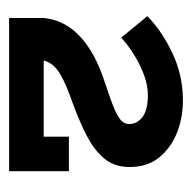

<svg xmlns="http://www.w3.org/2000/svg" viewBox="-20 -812 412 411"><g transform="rotate(90 185.5 -606.0)"><path d="M272 -548H346V-420H18V-494Q21 -524 37.5 -548.5Q54 -573 84.5 -592.5Q115 -612 159 -626Q196 -638 214 -646Q232 -654 238.5 -661Q245 -668 245 -677Q245 -694 230 -705.5Q215 -717 183 -717Q163 -717 142 -709.5Q121 -702 100 -689.5Q79 -677 60 -660L14 -716Q46 -747 92 -769Q138 -791 189 -792Q227 -793 260.5 -780.5Q294 -768 315.5 -742.5Q337 -717 337 -678Q337 -646 319.5 -624.5Q302 -603 271.5 -587Q241 -571 200 -556Q171 -546 151.5 -536.5Q132 -527 122 -517Q112 -507 109 -494H272Z"/></g></svg>

Font: BioRhyme ExtraBold
Style: Regular
Weight: 800
Designer: Aoife Mooney
Foundry: Aoife Mooney Type
Version: Version 1.600;gftools[0.9.33]